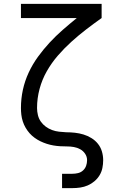

<svg xmlns="http://www.w3.org/2000/svg" viewBox="-20 -755 640 990"><path d="M300 215V141H353Q368 141 382.5 137.5Q397 134 408 124Q419 114 424 100Q429 86 429 71Q429 53 419 38Q409 23 393.5 14.5Q378 6 360.5 3Q343 0 325.5 0Q308 0 290.5 -1Q273 -2 255.5 -5Q238 -8 221 -13.5Q204 -19 188.5 -26.5Q173 -34 158.5 -44.5Q144 -55 132.5 -68Q121 -81 112 -96.5Q103 -112 97.5 -129Q92 -146 90 -163.5Q88 -181 88 -198Q88 -246 98 -292Q108 -338 128 -381Q148 -424 176 -462.5Q204 -501 236 -535.5Q268 -570 303.5 -601Q339 -632 376 -662H88V-735H504V-662Q463 -633 424 -603Q385 -573 348 -539.5Q311 -506 278.5 -468.5Q246 -431 221.5 -388Q197 -345 184 -296.5Q171 -248 171 -198Q171 -180 175.5 -161.5Q180 -143 190.5 -128Q201 -113 216 -102Q231 -91 248.5 -84.5Q266 -78 284.5 -76Q303 -74 321 -73H322Q344 -73 366.5 -70.5Q389 -68 410.5 -61.5Q432 -55 451.5 -43Q471 -31 485 -13.5Q499 4 505.5 26Q512 48 512 71Q512 91 508 111Q504 131 493.5 148.5Q483 166 467 179.5Q451 193 432.5 201Q414 209 394 212Q374 215 353 215Z"/></svg>

Font: Iosevka Custom Extended
Style: Regular
Weight: 400
Width: 7
Monospace: yes
Designer: Belleve Invis
Foundry: Belleve Invis
Version: Version 11.2.4; ttfautohint (v1.8.4)